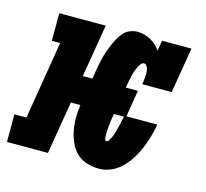

<svg xmlns="http://www.w3.org/2000/svg" viewBox="-106 -635 790 738"><g transform="rotate(15 289.5 -265.5)"><path d="M347 8Q321 8 297.5 0.5Q274 -7 257 -23.5Q240 -40 230 -62.5Q220 -85 215.5 -109Q211 -133 211 -158.5Q211 -184 215 -210H177L142 0H-21V-110H27L78 -420H45V-530H230L195 -320H233L237 -344Q239 -359 242 -374Q245 -389 248.5 -403.5Q252 -418 257 -432.5Q262 -447 268 -461Q274 -475 281.5 -489Q289 -503 299.5 -515Q310 -527 325 -533Q340 -539 355 -539Q369 -539 383 -535Q397 -531 408.5 -524.5Q420 -518 430 -509Q440 -500 447 -488L454 -530H571L541 -349H424Q425 -356 426 -363.5Q427 -371 427.5 -378.5Q428 -386 428 -393.5Q428 -401 426.5 -408Q425 -415 421 -421.5Q417 -428 410 -428Q403 -428 398 -421.5Q393 -415 389.5 -408.5Q386 -402 383.5 -395Q381 -388 379 -381.5Q377 -375 375.5 -368Q374 -361 372.5 -354Q371 -347 369.5 -340Q368 -333 367 -326L366 -320H414L397 -214H520Q516 -190 509 -166Q502 -142 492.5 -118.5Q483 -95 469.5 -73Q456 -51 437.5 -32Q419 -13 395 -2.5Q371 8 347 8ZM347 -102Q353 -102 356.5 -108Q360 -114 363 -119.5Q366 -125 368 -130.5Q370 -136 371.5 -141.5Q373 -147 374.5 -152.5Q376 -158 377.5 -164Q379 -170 380.5 -175.5Q382 -181 383 -187Q384 -193 385.5 -198.5Q387 -204 388 -210H348Q347 -205 346.5 -200.5Q346 -196 345 -191.5Q344 -187 343.5 -182Q343 -177 342.5 -172.5Q342 -168 341.5 -163.5Q341 -159 340.5 -154Q340 -149 340 -144.5Q340 -140 339.5 -135.5Q339 -131 339 -126Q339 -121 339.5 -116.5Q340 -112 341 -107Q342 -102 347 -102Z"/></g></svg>

Font: Iosevka Curly Slab XBdExObl
Style: Regular
Weight: 800
Width: 7
Italic angle: -9°
Monospace: yes
Designer: Belleve Invis
Foundry: Belleve Invis
Version: Version 11.1.0; ttfautohint (v1.8.3)